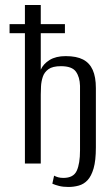

<svg xmlns="http://www.w3.org/2000/svg" viewBox="-20 -650 445 763"><path d="M252 93Q231 93 215 89Q199 85 188 80L195 48Q202 52 211 54.5Q220 57 232 57Q272 57 285 28.5Q298 0 298 -52V-309Q297 -344 281.5 -365.5Q266 -387 222 -387Q189 -387 172.5 -375Q156 -363 150 -344.5Q144 -326 143 -307Q142 -288 142 -274V0H79V-518H18V-554H79V-630H142V-554H238V-518H142V-373Q152 -396 177 -411.5Q202 -427 241 -427Q284 -427 310 -413.5Q336 -400 348.5 -372Q361 -344 361 -300V-64Q361 -12 352 19Q343 50 328 66Q313 82 293 87.5Q273 93 252 93Z"/></svg>

Font: Alumni Sans
Style: Regular
Weight: 400
Designer: Robert E. Leuschke
Foundry: Robert E. Leuschke
Version: Version 1.018